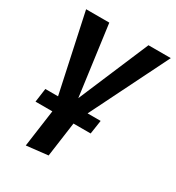

<svg xmlns="http://www.w3.org/2000/svg" viewBox="-178 -639 889 968"><g transform="rotate(30 266.0 -155.5)"><path d="M532 -529H402L229 -121L174 -529H39L136 -78H62L51 2H149L119 218L244 204L272 2H372L384 -78H308Z"/></g></svg>

Font: Fira Sans Medium
Style: Italic
Weight: 500
Italic angle: -8°
Designer: bBox Type GmbH & Carrois Corporate GbR & Edenspiekermann AG
Foundry: bBox Type GmbH & Carrois Corporate GbR & Edenspiekermann AG
Version: Version 4.301;PS 004.301;hotconv 1.0.88;makeotf.lib2.5.64775